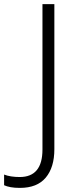

<svg xmlns="http://www.w3.org/2000/svg" viewBox="-108 -734 380 936"><path d="M-11 182Q-37 182 -56 178.5Q-75 175 -88 169V117Q-73 123 -53.5 126Q-34 129 -12 129Q99 129 99 -5V-714H157V-7Q157 82 115 132Q73 182 -11 182Z"/></svg>

Font: Noto Sans Thai Looped Light
Style: Regular
Weight: 300
Designer: Sasikarn Vongin, Ben Mitchell
Foundry: The Fontpad Ltd
Version: Version 1.001; ttfautohint (v1.8.4.7-5d5b)